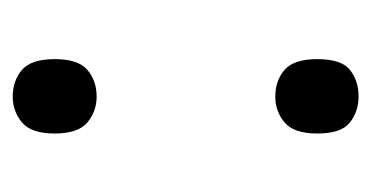

<svg xmlns="http://www.w3.org/2000/svg" viewBox="-161 -416 584 302"><g transform="rotate(90 131.0 -265.0)"><path d="M132 -406Q107 -406 90 -420.5Q73 -435 73 -472Q73 -510 90 -523.5Q107 -537 132 -537Q155 -537 172.5 -523.5Q190 -510 190 -472Q190 -435 172.5 -420.5Q155 -406 132 -406ZM132 7Q107 7 90 -7.5Q73 -22 73 -59Q73 -96 90 -110.5Q107 -125 132 -125Q155 -125 172.5 -110.5Q190 -96 190 -59Q190 -22 172.5 -7.5Q155 7 132 7Z"/></g></svg>

Font: Noto Serif Myanmar SemCond
Style: Regular
Weight: 400
Width: 4
Designer: Ben Mitchell and the Monotype Design Team
Foundry: Monotype Imaging Inc.
Version: Version 2.106; ttfautohint (v1.8.4.7-5d5b)